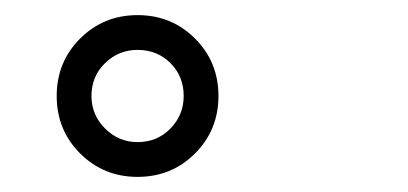

<svg xmlns="http://www.w3.org/2000/svg" viewBox="-20 -833 540 254"><path d="M238 -630Q207 -599 162 -599Q117 -599 86 -630Q55 -661 55 -706Q55 -751 86 -782Q117 -813 162 -813Q207 -813 238 -782Q269 -751 269 -706Q269 -661 238 -630ZM162 -645Q188 -645 205.5 -663Q223 -681 223 -706Q223 -732 205.5 -749.5Q188 -767 162 -767Q137 -767 119 -749.5Q101 -732 101 -706Q101 -681 119 -663Q137 -645 162 -645Z"/></svg>

Font: LXGW WenKai Mono TC
Style: Regular
Weight: 400
Designer: LXGW / Fontworks Inc.
Foundry: LXGW / Fontworks Inc.
Version: Version 1.330